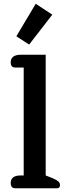

<svg xmlns="http://www.w3.org/2000/svg" viewBox="-20 -1001 364 1021"><path d="M67 -808 170 -981 258 -923 135 -764ZM37 -28Q37 -68 90 -68H106V-642H60Q37 -642 37 -670Q37 -690 51 -700Q65 -710 90 -710H223V-68L263 -52Q283 -43 291 -35.5Q299 -28 299 -17Q299 0 284 0H60Q37 0 37 -28Z"/></svg>

Font: Maitree SemiBold
Style: Regular
Weight: 600
Designer: CadsonDemak Team
Foundry: CadsonDemak
Version: Version 1.001